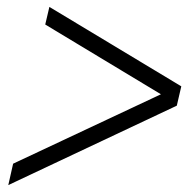

<svg xmlns="http://www.w3.org/2000/svg" viewBox="-20 -620 555 556"><path d="M4 -84 18 -146 446 -347 111 -549 123 -600 505 -370 492 -314Z"/></svg>

Font: Platypi
Style: Italic
Weight: 400
Italic angle: -13°
Designer: David Sargent
Foundry: Bolt Cutter Type
Version: Version 1.200; ttfautohint (v1.8.4.7-5d5b)